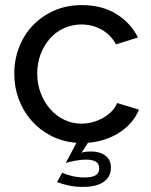

<svg xmlns="http://www.w3.org/2000/svg" viewBox="-20 -551 594 753"><path d="M224 126Q237 133 261.5 139Q286 145 312 145Q339 145 354 137Q369 129 369 110Q369 90 355 82.5Q341 75 318 75Q297 75 274 79.5Q251 84 238 88L280 9Q226 5 181 -18Q136 -41 103.5 -78Q71 -115 53.5 -162Q36 -209 36 -262Q36 -317 55 -366Q74 -415 109 -451.5Q144 -488 192.5 -509.5Q241 -531 301 -531Q379 -531 435.5 -496.5Q492 -462 521 -404L435 -377Q415 -414 379 -434.5Q343 -455 299 -455Q263 -455 231 -440.5Q199 -426 176 -400Q153 -374 139.5 -339Q126 -304 126 -262Q126 -221 140 -185Q154 -149 177.5 -122.5Q201 -96 232.5 -81Q264 -66 300 -66Q323 -66 345.5 -72.5Q368 -79 386.5 -90Q405 -101 419 -115.5Q433 -130 439 -147L525 -121Q503 -67 449.5 -32Q396 3 325 9L300 48Q308 45 318 44Q328 43 336 43Q371 43 393 59Q415 75 415 107Q415 142 387 162Q359 182 305 182Q275 182 249.5 176.5Q224 171 204 163Z"/></svg>

Font: IngvarSans
Style: Regular
Weight: 500
Version: Version 3.000